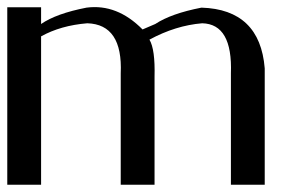

<svg xmlns="http://www.w3.org/2000/svg" viewBox="-20 -508 845 528"><path d="M407 -442C436.3 -461.3 478.7 -476.3 534 -487C641.3 -483.7 699.3 -428 708 -320V0H615V-306C618.3 -396.7 592 -442.7 536 -444C487.3 -440 439 -425 391 -399C401.7 -381 406.3 -347 405 -297V0H312V-306C316 -396 285.3 -442 220 -444C171.3 -440 129 -428 93 -408V0H0V-488H93V-442C121 -461.3 162.7 -476.3 218 -487C274 -494.3 325.3 -474.3 372 -427Z"/></svg>

Font: Neocyr
Style: Regular
Weight: 400
Designer: Viktar Palstsiuk <vipals@gmail.com>
Version: 1.00